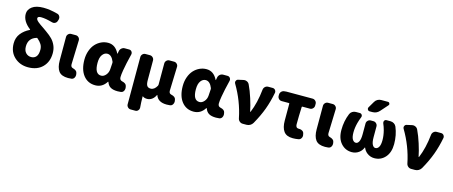

<svg xmlns="http://www.w3.org/2000/svg" viewBox="-54 -1594 6088 2580"><g transform="rotate(15 2989.5 -304.0)"><path d="M317.4 -129.9Q361.3 -129.9 387.2 -160.6Q413.1 -191.4 413.1 -256.8Q413.1 -298.8 393.1 -331.5Q373 -364.3 335.9 -395.5Q330.1 -400.4 323.2 -398.4Q212.9 -365.2 212.9 -250Q212.9 -193.4 242.7 -161.6Q272.5 -129.9 317.4 -129.9ZM506.8 -784.2Q530.3 -778.3 541 -756.8Q547.9 -744.1 547.9 -730.5Q547.9 -721.7 545.9 -712.9L539.1 -692.4Q533.2 -669.9 511.7 -658.2Q499 -651.4 485.4 -651.4Q476.6 -651.4 467.8 -654.3Q372.1 -681.6 309.6 -681.6Q262.7 -681.6 262.7 -655.3Q262.7 -644.5 270.5 -632.8Q278.3 -621.1 295.4 -606.9Q312.5 -592.8 328.6 -581.5Q344.7 -570.3 373.5 -550.8Q402.3 -531.2 421.9 -516.6Q478.5 -476.6 511.2 -442.9Q543.9 -409.2 564.9 -361.8Q585.9 -314.5 585.9 -255.9Q585.9 -134.8 512.2 -60.5Q438.5 13.7 311.5 13.7Q198.2 13.7 121.1 -57.6Q43.9 -128.9 43.9 -248Q43.9 -328.1 88.9 -385.3Q133.8 -442.4 207 -477.5Q210 -478.5 210 -481.4Q210 -484.4 208 -485.4Q97.7 -570.3 97.7 -671.9Q97.7 -732.4 151.9 -772.9Q206.1 -813.5 309.6 -813.5Q399.4 -813.5 506.8 -784.2Z M870.1 13.7Q776.4 13.7 738.8 -37.1Q701.2 -87.9 701.2 -184.6V-511.7Q701.2 -535.2 717.8 -552.2Q734.4 -569.3 758.8 -569.3H823.2Q846.7 -569.3 863.3 -551.8Q878.9 -536.1 878.9 -513.7L868.2 -177.7Q868.2 -139.6 895.5 -131.8Q955.1 -116.2 960.9 -80.1L963.9 -62.5Q964.8 -56.6 964.8 -50.8Q964.8 -31.2 955.1 -14.6Q942.4 6.8 918 10.7Q896.5 13.7 870.1 13.7Z M1247.1 13.7Q1142.6 13.7 1080.6 -65.4Q1018.6 -144.5 1018.6 -282.2Q1018.6 -350.6 1039.6 -408.2Q1060.5 -465.8 1095.2 -503.4Q1129.9 -541 1175.3 -562Q1220.7 -583 1270.5 -583Q1371.1 -583 1423.8 -475.6Q1424.8 -473.6 1426.8 -473.6Q1428.7 -473.6 1428.7 -475.6L1435.5 -512.7Q1440.4 -537.1 1460 -553.2Q1479.5 -569.3 1503.9 -569.3H1564.5Q1586.9 -569.3 1600.6 -551.8Q1610.4 -539.1 1610.4 -524.4Q1610.4 -518.6 1609.4 -512.7Q1588.9 -426.8 1579.1 -384.3Q1569.3 -341.8 1558.6 -278.3Q1547.9 -214.8 1547.9 -180.7Q1547.9 -139.6 1583 -131.8Q1642.6 -119.1 1648.4 -80.1L1651.4 -62.5Q1652.3 -56.6 1652.3 -50.8Q1652.3 -31.2 1642.6 -14.6Q1629.9 6.8 1605.5 10.7Q1584 13.7 1558.6 13.7Q1497.1 13.7 1460.9 -6.8Q1424.8 -27.3 1408.2 -75.2Q1407.2 -78.1 1404.8 -78.1Q1402.3 -78.1 1401.4 -76.2Q1344.7 13.7 1247.1 13.7ZM1290 -131.8Q1326.2 -131.8 1355.5 -166Q1384.8 -200.2 1387.7 -248L1393.6 -337.9Q1394.5 -344.7 1391.6 -351.6Q1357.4 -438.5 1297.9 -438.5Q1257.8 -438.5 1229 -399.9Q1200.2 -361.3 1200.2 -285.2Q1200.2 -131.8 1290 -131.8Z M1793 204.1Q1768.6 204.1 1752 187Q1735.4 169.9 1735.4 146.5V-509.8Q1735.4 -533.2 1752 -550.3Q1768.6 -567.4 1793 -567.4H1854.5Q1877.9 -567.4 1895 -550.3Q1912.1 -533.2 1912.1 -509.8V-237.3Q1912.1 -180.7 1927.7 -158.2Q1943.4 -135.7 1978.5 -135.7Q2029.3 -135.7 2064.5 -199.2Q2068.4 -206.1 2068.4 -213.9V-509.8Q2068.4 -533.2 2085 -550.3Q2101.6 -567.4 2126 -567.4H2190.4Q2213.9 -567.4 2230.5 -549.8Q2246.1 -534.2 2246.1 -511.7L2235.4 -175.8Q2235.4 -136.7 2267.6 -129.9Q2327.1 -117.2 2333 -78.1L2335.9 -60.5Q2336.9 -54.7 2336.9 -48.8Q2336.9 -29.3 2327.1 -13.7Q2314.5 8.8 2290 12.7Q2268.6 15.6 2242.2 15.6Q2119.1 15.6 2088.9 -75.2Q2087.9 -77.1 2086.4 -77.1Q2085 -77.1 2085 -76.2Q2065.4 -34.2 2034.7 -12.2Q2003.9 9.8 1967.8 9.8Q1928.7 9.8 1907.2 -7.8Q1906.2 -9.8 1904.3 -8.8Q1902.3 -7.8 1902.3 -5.9Q1903.3 80.1 1909.2 146.5Q1909.2 149.4 1909.2 152.3Q1909.2 171.9 1895.5 186.5Q1880.9 204.1 1857.4 204.1Z M2615.2 13.7Q2510.7 13.7 2448.7 -65.4Q2386.7 -144.5 2386.7 -282.2Q2386.7 -350.6 2407.7 -408.2Q2428.7 -465.8 2463.4 -503.4Q2498 -541 2543.5 -562Q2588.9 -583 2638.7 -583Q2739.3 -583 2792 -475.6Q2793 -473.6 2794.9 -473.6Q2796.9 -473.6 2796.9 -475.6L2803.7 -512.7Q2808.6 -537.1 2828.1 -553.2Q2847.7 -569.3 2872.1 -569.3H2932.6Q2955.1 -569.3 2968.8 -551.8Q2978.5 -539.1 2978.5 -524.4Q2978.5 -518.6 2977.5 -512.7Q2957 -426.8 2947.3 -384.3Q2937.5 -341.8 2926.8 -278.3Q2916 -214.8 2916 -180.7Q2916 -139.6 2951.2 -131.8Q3010.7 -119.1 3016.6 -80.1L3019.5 -62.5Q3020.5 -56.6 3020.5 -50.8Q3020.5 -31.2 3010.7 -14.6Q2998 6.8 2973.6 10.7Q2952.1 13.7 2926.8 13.7Q2865.2 13.7 2829.1 -6.8Q2793 -27.3 2776.4 -75.2Q2775.4 -78.1 2772.9 -78.1Q2770.5 -78.1 2769.5 -76.2Q2712.9 13.7 2615.2 13.7ZM2658.2 -131.8Q2694.3 -131.8 2723.6 -166Q2752.9 -200.2 2755.9 -248L2761.7 -337.9Q2762.7 -344.7 2759.8 -351.6Q2725.6 -438.5 2666 -438.5Q2626 -438.5 2597.2 -399.9Q2568.4 -361.3 2568.4 -285.2Q2568.4 -131.8 2658.2 -131.8Z M3435.5 -49.8Q3421.9 -26.4 3398.9 -13.2Q3376 0 3348.6 0H3295.9Q3271.5 0 3252.4 -16.1Q3233.4 -32.2 3228.5 -56.6Q3181.6 -288.1 3058.6 -495.1Q3052.7 -505.9 3052.7 -515.6Q3052.7 -524.4 3056.6 -532.2Q3064.5 -551.8 3085 -555.7L3155.3 -571.3Q3163.1 -573.2 3171.9 -573.2Q3188.5 -573.2 3204.1 -565.4Q3226.6 -554.7 3237.3 -531.2Q3273.4 -456.1 3304.7 -357.9Q3335.9 -259.8 3350.6 -183.6Q3351.6 -180.7 3354 -180.7Q3356.4 -180.7 3357.4 -183.6Q3416 -323.2 3435.5 -511.7Q3438.5 -536.1 3456.5 -552.7Q3474.6 -569.3 3499 -569.3H3560.5Q3583 -569.3 3597.7 -551.8Q3608.4 -538.1 3608.4 -522.5Q3608.4 -517.6 3607.4 -512.7Q3583 -386.7 3543.5 -278.8Q3503.9 -170.9 3435.5 -49.8Z M3995.1 13.7Q3907.2 13.7 3869.1 -38.6Q3831.1 -90.8 3831.1 -186.5V-422.9Q3831.1 -429.7 3823.2 -429.7H3723.6Q3699.2 -429.7 3682.6 -446.8Q3666 -463.9 3666 -487.3V-503.9Q3666 -528.3 3682.6 -546.4Q3699.2 -564.5 3723.6 -566.4L3751 -569.3H4116.2Q4139.6 -569.3 4156.7 -552.2Q4173.8 -535.2 4173.8 -511.7V-487.3Q4173.8 -463.9 4156.7 -446.8Q4139.6 -429.7 4116.2 -429.7H4011.7Q4004.9 -429.7 4003.9 -422.9Q3998 -293 3998 -179.7Q3998 -129.9 4042 -129.9Q4045.9 -129.9 4049.8 -129.9Q4050.8 -129.9 4052.7 -129.9Q4075.2 -129.9 4093.8 -117.2Q4112.3 -104.5 4116.2 -82L4120.1 -62.5Q4121.1 -56.6 4121.1 -50.8Q4121.1 -33.2 4110.4 -17.6Q4097.7 2.9 4073.2 6.8Q4034.2 13.7 3995.1 13.7Z M4444.3 13.7Q4350.6 13.7 4313 -37.1Q4275.4 -87.9 4275.4 -184.6V-511.7Q4275.4 -535.2 4292 -552.2Q4308.6 -569.3 4333 -569.3H4397.5Q4420.9 -569.3 4437.5 -551.8Q4453.1 -536.1 4453.1 -513.7L4442.4 -177.7Q4442.4 -139.6 4469.7 -131.8Q4529.3 -116.2 4535.2 -80.1L4538.1 -62.5Q4539.1 -56.6 4539.1 -50.8Q4539.1 -31.2 4529.3 -14.6Q4516.6 6.8 4492.2 10.7Q4470.7 13.7 4444.3 13.7Z M5122.1 -10.7Q5065.4 -10.7 5020.5 -45.9Q4984.4 -74.2 4968.8 -115.2Q4967.8 -117.2 4965.8 -117.2Q4963.9 -117.2 4962.9 -115.2Q4947.3 -74.2 4912.1 -45.9Q4867.2 -10.7 4809.6 -10.7Q4718.8 -10.7 4658.7 -78.1Q4598.6 -145.5 4598.6 -262.7Q4598.6 -387.7 4643.6 -495.1Q4653.3 -518.6 4675.8 -532.7Q4698.2 -546.9 4725.6 -546.9H4779.3Q4798.8 -546.9 4809.6 -530.3Q4815.4 -520.5 4815.4 -510.7Q4815.4 -502.9 4811.5 -495.1Q4793.9 -452.1 4782.2 -408.2Q4763.7 -336.9 4763.7 -274.4Q4763.7 -208 4782.7 -177.2Q4801.8 -146.5 4830.1 -146.5Q4856.4 -146.5 4873 -179.7Q4889.6 -212.9 4889.6 -281.2V-430.7Q4889.6 -454.1 4906.7 -471.2Q4923.8 -488.3 4947.3 -488.3H4984.4Q5007.8 -488.3 5024.9 -471.2Q5042 -454.1 5042 -430.7V-281.2Q5042 -211.9 5059.1 -179.2Q5076.2 -146.5 5101.6 -146.5Q5130.9 -146.5 5149.4 -177.2Q5168 -208 5168 -274.4Q5168 -336.9 5149.4 -408.2Q5137.7 -452.1 5119.1 -495.1Q5116.2 -502.9 5116.2 -510.7Q5116.2 -520.5 5121.1 -530.3Q5131.8 -546.9 5151.4 -546.9H5206.1Q5233.4 -546.9 5255.9 -532.7Q5278.3 -518.6 5288.1 -495.1Q5333 -387.7 5333 -262.7Q5333 -145.5 5273.4 -78.1Q5213.9 -10.7 5122.1 -10.7ZM5105.5 -790Q5122.1 -790 5128.9 -774.4Q5131.8 -768.6 5131.8 -763.7Q5131.8 -754.9 5125 -747.1L5035.2 -645.5Q4997.1 -602.5 4939.5 -602.5H4901.4Q4881.8 -602.5 4873 -619.1Q4868.2 -627 4868.2 -635.3Q4868.2 -643.6 4873 -652.3L4924.8 -740.2Q4938.5 -763.7 4961.9 -776.9Q4985.4 -790 5011.7 -790Z M5779.3 -49.8Q5765.6 -26.4 5742.7 -13.2Q5719.7 0 5692.4 0H5639.6Q5615.2 0 5596.2 -16.1Q5577.1 -32.2 5572.3 -56.6Q5525.4 -288.1 5402.3 -495.1Q5396.5 -505.9 5396.5 -515.6Q5396.5 -524.4 5400.4 -532.2Q5408.2 -551.8 5428.7 -555.7L5499 -571.3Q5506.8 -573.2 5515.6 -573.2Q5532.2 -573.2 5547.9 -565.4Q5570.3 -554.7 5581.1 -531.2Q5617.2 -456.1 5648.4 -357.9Q5679.7 -259.8 5694.3 -183.6Q5695.3 -180.7 5697.8 -180.7Q5700.2 -180.7 5701.2 -183.6Q5759.8 -323.2 5779.3 -511.7Q5782.2 -536.1 5800.3 -552.7Q5818.4 -569.3 5842.8 -569.3H5904.3Q5926.8 -569.3 5941.4 -551.8Q5952.1 -538.1 5952.1 -522.5Q5952.1 -517.6 5951.2 -512.7Q5926.8 -386.7 5887.2 -278.8Q5847.7 -170.9 5779.3 -49.8Z"/></g></svg>

Font: Gen Jyuu Gothic Heavy
Style: Bold
Weight: 900
Designer: [Source Han Sans]
Ryoko NISHIZUKA  (kana & ideographs); Paul D. Hunt (Latin, Greek & Cyrillic); Wenlong ZHANG  (bopomofo
Version: Version 1.002.20150607